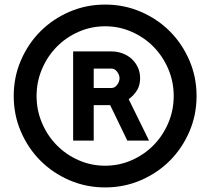

<svg xmlns="http://www.w3.org/2000/svg" viewBox="-20 -820 920 840"><path d="M840 -400Q840 -317 808.5 -244Q777 -171 723 -117Q669 -63 596 -31.5Q523 0 440 0Q357 0 284 -31.5Q211 -63 157 -117Q103 -171 71.5 -244Q40 -317 40 -400Q40 -483 71.5 -556Q103 -629 157 -683Q211 -737 284 -768.5Q357 -800 440 -800Q523 -800 596 -768.5Q669 -737 723 -683Q777 -629 808.5 -556Q840 -483 840 -400ZM740 -400Q740 -462 716.5 -517.5Q693 -573 652.5 -614.5Q612 -656 557 -680.5Q502 -705 440 -705Q378 -705 323 -680.5Q268 -656 227.5 -614.5Q187 -573 163.5 -517.5Q140 -462 140 -400Q140 -338 163.5 -282.5Q187 -227 227.5 -185.5Q268 -144 323 -119.5Q378 -95 440 -95Q502 -95 557 -119.5Q612 -144 652.5 -185.5Q693 -227 716.5 -282.5Q740 -338 740 -400ZM632 -205H537L462 -360H390V-205H300V-595H468Q493 -595 516 -586.5Q539 -578 556 -562.5Q573 -547 583 -525.5Q593 -504 593 -478Q593 -447 579.5 -425Q566 -403 543 -386ZM503 -478Q503 -492 492.5 -506Q482 -520 468 -520H390V-435H468Q482 -435 492.5 -449Q503 -463 503 -478Z"/></svg>

Font: Gauge Heavy
Style: Heavy
Weight: 900
Designer: Daniel Pimley
Foundry: Daniel Pimley
Version: Version 2.0